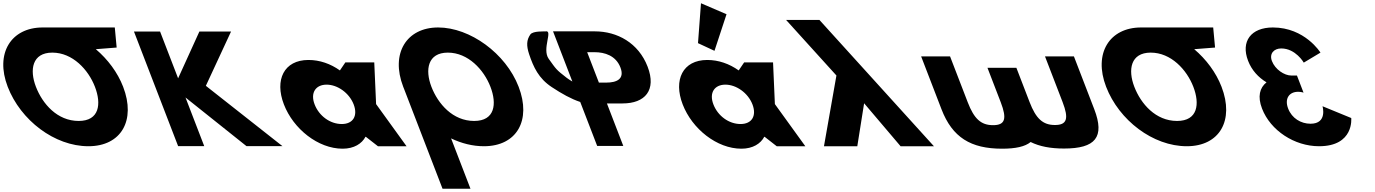

<svg xmlns="http://www.w3.org/2000/svg" viewBox="-137 -895 8413 1175"><path d="M82.8 -363.9C42.5 -468.4 60 -572.8 182.8 -573L182.8 -573L183.2 -573H183.3C307.4 -573 403.7 -468.5 444 -363.9C484.3 -259.4 471.9 -154.8 344.4 -154.8C213.5 -154.8 123 -259.4 82.8 -363.9ZM123.5 -727 123.6 -726.9C-69.1 -726.6 -168.7 -568.6 -89.8 -363.9C-10.9 -159.1 196.6 -0.1 404 -0.1C605.4 -0.1 695.5 -159.1 616.6 -363.9C582.5 -452.3 522.4 -531.9 449.4 -594L576.9 -604L565.5 -727Z M1591.3 -0.9 1122.8 -369.8 1277 -702.1H1083.2L953 -415.7L842.6 -702.1H682.8L953 -0.9H1112.8L998.2 -298.4L1371.2 -0.9Z M1600.4 -256C1658.2 -106 1809.8 15 1959.8 15C2029.8 15 2077.8 -16 2099.7 -58H2101.7L2176 0H2351L2164.6 -258L2153.4 -513H1976.4L1943.2 -464C1885.4 -505 1819.6 -528 1750.6 -528C1600.6 -528 1542.6 -406 1600.4 -256ZM1788.4 -256C1761 -327 1794.8 -377 1861.8 -377C1927.8 -377 2000 -327 2027.4 -256C2054.3 -186 2023.6 -136 1954.6 -136C1882.6 -136 1815.3 -186 1788.4 -256Z M2503.2 -363.9C2462.9 -468.5 2480.4 -573 2603.7 -573C2727.8 -573 2824.1 -468.5 2864.4 -363.9C2904.7 -259.4 2892.3 -154.8 2764.8 -154.8C2633.9 -154.8 2543.5 -259.4 2503.2 -363.9ZM2330.6 -363.9C2332.2 -359.8 2333.8 -355.7 2335.5 -351.7L2571.2 260H2742.2L2623.5 -48.1C2687.4 -17.5 2755.9 -0.1 2824.4 -0.1C3025.8 -0.1 3115.9 -159.1 3037 -363.9C2958.1 -568.8 2739 -726.9 2544.4 -726.9C2351.4 -726.9 2251.7 -568.8 2330.6 -363.9Z M3221 -535C3177.9 -595 3248.8 -711.5 3202.3 -703C3195.8 -701.8 3124.8 -707 3108.6 -684C3084.7 -650 3084.2 -615 3100.9 -564C3127.7 -484 3159.3 -415 3239.7 -362C3300.9 -321.4 3358.3 -289.4 3413.9 -271L3517.6 -1.9H3677.4L3577.2 -262H3673.3C3810.1 -262 3881.9 -342.7 3826.2 -487.2C3770.2 -632.6 3640.2 -703.1 3503.3 -703.1H3247.5L3365.7 -396.2C3352 -404.1 3340.1 -411.7 3330.7 -419C3265.1 -470 3267.8 -469.9 3221 -535ZM3528.1 -389.5 3456.4 -575.6H3501.4C3564.3 -575.6 3632 -554.4 3659.9 -482.1C3687.4 -410.7 3636.1 -389.5 3573.2 -389.5Z M4134.6 -631 4235.5 -584 4309.2 -807.9 4152.9 -875.1ZM4228.9 -256C4201.5 -327 4235.3 -377 4302.3 -377C4368.3 -377 4440.5 -327 4467.9 -256C4494.8 -186 4464.1 -136 4395.1 -136C4323.1 -136 4255.8 -186 4228.9 -256ZM4040.9 -256C4098.7 -106 4250.3 15 4400.3 15C4470.3 15 4518.3 -16 4540.2 -58H4542.2L4616.5 0H4791.5L4605.1 -258L4593.9 -513H4416.9L4383.7 -464C4325.9 -505 4260.1 -528 4191.1 -528C4041.1 -528 3983.1 -406 4040.9 -256Z M5374.5 0 5151.2 -263 5109.5 0H4905.5L4981.7 -433L4673.7 -773H4877.7L5578.5 0Z M5677.1 -550H5500.1L5624.9 -226C5691.2 -54 5803.8 15 5995.8 15C6078.2 15 6136.2 2.3 6170.3 -25.9C6225.7 1.6 6292.9 14 6374.4 14C6566.4 14 6625.8 -55 6559.5 -227L6435.1 -550H6258.1L6366 -270C6404.9 -169 6392.9 -130 6318.9 -130C6244.9 -130 6202.9 -169 6164 -270L6083.1 -480H5906.1L5987.4 -269C6026.3 -168 6014.3 -129 5940.3 -129C5866.3 -129 5824.3 -168 5785.4 -269Z M6804.8 -363.9C6764.5 -468.4 6782 -572.8 6904.8 -573L6904.8 -573L6905.2 -573H6905.3C7029.4 -573 7125.7 -468.5 7166 -363.9C7206.3 -259.4 7193.9 -154.8 7066.4 -154.8C6935.5 -154.8 6845 -259.4 6804.8 -363.9ZM6845.5 -727 6845.6 -726.9C6652.9 -726.6 6553.3 -568.6 6632.2 -363.9C6711.1 -159.1 6918.6 -0.1 7126 -0.1C7327.4 -0.1 7417.5 -159.1 7338.6 -363.9C7304.5 -452.3 7244.4 -531.9 7171.4 -594L7298.9 -604L7287.5 -727Z M7841.8 -511.8C7841.8 -511.8 7792.3 -598.5 7703.9 -598.5C7658.8 -598.5 7629.6 -566.2 7647 -521.2C7666.6 -470.2 7722.7 -432.8 7765.2 -432.8H7800L7840.3 -328.2C7840.3 -328.2 7824.7 -333.3 7807.7 -333.3C7751.6 -333.3 7723 -290.8 7746.2 -230.5C7769.1 -171 7824.4 -137.8 7883.1 -137.8C7988.5 -137.8 7956.5 -244.9 7956.5 -244.9L8132.3 -172.7C8132.3 -172.7 8151.2 -0.1 7935.3 -0.1C7784.8 -0.1 7638.1 -96.2 7586.4 -230.5C7557.9 -304.4 7572.1 -358 7613.8 -391.1C7564.1 -420.9 7523.2 -465.1 7501 -522.9C7455.1 -641.9 7519.3 -726.9 7652.7 -726.9C7849.1 -726.9 7944 -573 7944 -573Z"/></svg>

Font: Hussar
Style: BdOpOblFour
Weight: 700
Foundry: Cannot Into Space Fonts
Version: Version 2.00